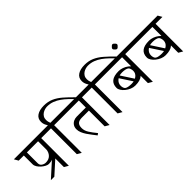

<svg xmlns="http://www.w3.org/2000/svg" viewBox="60 -1871 2848 2848"><g transform="rotate(-45 1484.0 -447.5)"><path d="M403.3 -412.6 404.8 -277.3Q381.8 -256.3 353.8 -242.2Q325.7 -228 277.3 -228Q254.9 -228 225.1 -243.2Q195.3 -258.3 167.2 -283.2Q139.2 -308.1 120.8 -337.6Q102.5 -367.2 102.5 -395.5V-622.6H167V-354Q167 -313.5 197 -293.7Q227.1 -273.9 259.8 -273.9Q323.7 -273.9 360.8 -312.3Q397.9 -350.6 403.3 -412.6ZM409.7 -644.5 446.8 -580.1H-4.9L-42 -644.5ZM574.7 -644.5 611.8 -580.1H168L130.9 -644.5ZM401.4 -38.1V-644.5H467.3V0ZM420.4 -302.2V-236.3L200.2 -37.6H127.4Z M845.7 -644.5 882.8 -580.1H564.9L527.8 -644.5ZM756.3 -589.8 693.4 -611.3Q670.9 -644 653.1 -678.2Q635.3 -712.4 635.3 -753.9Q635.3 -822.3 689.2 -858.4Q743.2 -894.5 834.5 -894.5Q918.5 -894.5 985.4 -865.2Q1052.2 -835.9 1116.9 -780Q1181.6 -724.1 1258.8 -645L1238.8 -627.4Q1201.7 -666 1160.6 -705.3Q1119.6 -744.6 1073.5 -777.6Q1027.3 -810.5 974.9 -830.6Q922.4 -850.6 861.8 -850.6Q839.8 -850.6 813.2 -843.5Q786.6 -836.4 762.7 -820.8Q738.8 -805.2 723.4 -780Q708 -754.9 708 -718.8Q708 -683.1 721.9 -650.6Q735.8 -618.2 756.3 -589.8ZM672.4 -38.1V-644.5H738.3V0Z M1239.7 -644.5 1276.9 -580.1H835.9L798.8 -644.5ZM1429.7 -644.5 1466.8 -580.1H1024.4L987.3 -644.5ZM1256.3 -38.1V-644.5H1322.3V0ZM1278.8 -433.1V-368.7H1109.4Q1050.3 -368.7 1023.2 -343.5Q996.1 -318.4 996.1 -260.7Q996.1 -207 1028.8 -154.8Q1061.5 -102.5 1116.2 -36.6L1087.9 -16.1Q1064 -47.9 1036.4 -82.5Q1008.8 -117.2 984.4 -154.1Q960 -190.9 944.3 -228.5Q928.7 -266.1 928.7 -303.7Q928.7 -345.2 947.8 -374Q966.8 -402.8 998 -418Q1029.3 -433.1 1065.9 -433.1Z M1700.7 -644.5 1737.8 -580.1H1419.9L1382.8 -644.5ZM1611.3 -589.8 1548.3 -611.3Q1525.9 -644 1508.1 -678.2Q1490.2 -712.4 1490.2 -753.9Q1490.2 -822.3 1544.2 -858.4Q1598.1 -894.5 1689.5 -894.5Q1773.4 -894.5 1840.3 -865.2Q1907.2 -835.9 1971.9 -780Q2036.6 -724.1 2113.8 -645L2093.8 -627.4Q2056.6 -666 2015.6 -705.3Q1974.6 -744.6 1928.5 -777.6Q1882.3 -810.5 1829.8 -830.6Q1777.3 -850.6 1716.8 -850.6Q1694.8 -850.6 1668.2 -843.5Q1641.6 -836.4 1617.7 -820.8Q1593.8 -805.2 1578.4 -780Q1563 -754.9 1563 -718.8Q1563 -683.1 1576.9 -650.6Q1590.8 -618.2 1611.3 -589.8ZM1527.3 -38.1V-644.5H1593.3V0Z M1783.7 -316.9Q1783.7 -394 1832.3 -432.9Q1880.9 -471.7 1981.9 -471.7Q2020 -471.7 2059.3 -457.5Q2098.6 -443.4 2131.6 -418.9Q2164.6 -394.5 2184.6 -364Q2204.6 -333.5 2204.6 -300.3Q2204.6 -229.5 2158.7 -186.5Q2112.8 -143.6 2006.3 -143.6Q1966.8 -143.6 1927.2 -159.9Q1887.7 -176.3 1855.2 -202.4Q1822.8 -228.5 1803.2 -258.8Q1783.7 -289.1 1783.7 -316.9ZM2003.9 -421.4Q1934.6 -421.4 1892.1 -384.8Q1849.6 -348.1 1849.6 -295.4Q1849.6 -274.9 1855.7 -254.6Q1861.8 -234.4 1876 -223.1Q1892.1 -210.4 1924.3 -205.6Q1956.5 -200.7 1984.4 -200.7Q2050.8 -200.7 2094.7 -234.4Q2138.7 -268.1 2138.7 -319.8Q2138.7 -343.8 2131.6 -365.2Q2124.5 -386.7 2113.3 -396Q2097.2 -409.7 2068.1 -415.5Q2039.1 -421.4 2003.9 -421.4ZM2041 -192.9 1903.3 -402.8 1941.9 -421.9 2079.1 -211.4ZM2080.1 -644.5 2117.2 -580.1H1690.9L1653.8 -644.5ZM2336.9 -644.5 2374 -580.1H1931.2L1894 -644.5ZM2163.6 -38.1V-644.5H2229.5V0Z M2149.4 -769Q2149.4 -777.8 2158.2 -789.3Q2167 -800.8 2178.5 -809.6Q2189.9 -818.4 2198.7 -818.4Q2207.5 -818.4 2219 -809.6Q2230.5 -800.8 2239.3 -789.3Q2248 -777.8 2248 -769Q2248 -760.3 2239.3 -748.8Q2230.5 -737.3 2219 -728.5Q2207.5 -719.7 2198.7 -719.7Q2189.9 -719.7 2178.5 -728.5Q2167 -737.3 2158.2 -748.8Q2149.4 -760.3 2149.4 -769Z M2419.9 -316.9Q2419.9 -394 2468.5 -432.9Q2517.1 -471.7 2618.2 -471.7Q2656.2 -471.7 2695.6 -457.5Q2734.9 -443.4 2767.8 -418.9Q2800.8 -394.5 2820.8 -364Q2840.8 -333.5 2840.8 -300.3Q2840.8 -229.5 2794.9 -186.5Q2749 -143.6 2642.6 -143.6Q2603 -143.6 2563.5 -159.9Q2523.9 -176.3 2491.5 -202.4Q2459 -228.5 2439.5 -258.8Q2419.9 -289.1 2419.9 -316.9ZM2640.1 -421.4Q2570.8 -421.4 2528.3 -384.8Q2485.8 -348.1 2485.8 -295.4Q2485.8 -274.9 2491.9 -254.6Q2498 -234.4 2512.2 -223.1Q2528.3 -210.4 2560.5 -205.6Q2592.8 -200.7 2620.6 -200.7Q2687 -200.7 2731 -234.4Q2774.9 -268.1 2774.9 -319.8Q2774.9 -343.8 2767.8 -365.2Q2760.7 -386.7 2749.5 -396Q2733.4 -409.7 2704.3 -415.5Q2675.3 -421.4 2640.1 -421.4ZM2677.2 -192.9 2539.6 -402.8 2578.1 -421.9 2715.3 -211.4ZM2716.3 -644.5 2753.4 -580.1H2327.1L2290 -644.5ZM2973.1 -644.5 3010.3 -580.1H2567.4L2530.3 -644.5ZM2799.8 -38.1V-644.5H2865.7V0Z"/></g></svg>

Font: Annapurna SIL
Style: Regular
Weight: 400
Designer: Peter Martin, Annie Olsen
Foundry: SIL International
Version: Version 2.000